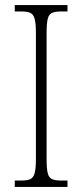

<svg xmlns="http://www.w3.org/2000/svg" viewBox="-20 -734 324 754"><path d="M38 0V-25H63Q87 -25 99 -30.5Q111 -36 116 -54Q121 -72 121 -109V-605Q121 -642 116 -660Q111 -678 99 -683.5Q87 -689 63 -689H38V-714H245V-689H221Q197 -689 184.5 -683.5Q172 -678 167.5 -660Q163 -642 163 -605V-109Q163 -72 167.5 -54Q172 -36 184.5 -30.5Q197 -25 221 -25H245V0Z"/></svg>

Font: Noto Serif Ethiopic Condensed ExtraLight
Style: Regular
Weight: 200
Width: 3
Designer: Monotype Design Team
Foundry: Monotype Imaging Inc.
Version: Version 2.102; ttfautohint (v1.8.4.7-5d5b)